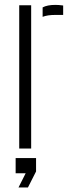

<svg xmlns="http://www.w3.org/2000/svg" viewBox="-20 -622 296 804"><path d="M60.5 0V-600H110.5V0ZM158.5 -551.5V-591Q178 -601.5 211.5 -601.5Q218.5 -601.5 226.2 -601Q234 -600.5 244.5 -599V-559.5H211.5Q178.5 -559.5 158.5 -551.5ZM57.5 163 87.5 103.5H45.5V40H131V96L97 163Z"/></svg>

Font: Big Shoulders Stencil Text ExtraLight
Style: Regular
Weight: 250
Version: Version 2.001